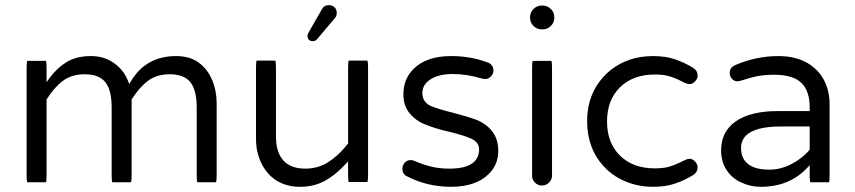

<svg xmlns="http://www.w3.org/2000/svg" viewBox="-20 -719 3309 743"><path d="M815.9 -13.7Q818.4 -20 818.4 -39.1V-320.3Q818.4 -367.7 800.8 -409.7Q783.7 -450.7 750 -476.1Q715.3 -502 661.1 -502Q545.9 -502 487.3 -405.8L480 -394L475.1 -406.7Q458.5 -448.7 420.7 -475.3Q382.8 -502 332 -502Q277.3 -502 239.7 -480Q202.1 -457.5 172.4 -418L160.2 -400.9V-458Q160.2 -477.1 157.7 -483.4H85.4Q83 -477.1 83 -458V-39.1Q83 -20 85.4 -13.7H157.7Q160.2 -20 160.2 -39.1V-334Q190.4 -381.8 223.6 -406.2Q257.3 -431.6 307.6 -431.6Q362.8 -431.6 387.5 -401.1Q412.1 -370.6 412.1 -302.7V-39.1Q412.1 -20 414.6 -13.7H486.8Q489.3 -20 489.3 -39.1V-334Q519.5 -381.8 552.7 -406.2Q586.4 -431.6 636.7 -431.6Q691.9 -431.6 716.6 -401.1Q741.2 -370.6 741.2 -302.7V-39.1Q741.2 -20 743.7 -13.7Z M973.1 -484.4Q970.7 -478 970.7 -459V-181.6Q970.7 -129.4 991.7 -86.9Q1012.2 -44.9 1049.3 -20.5Q1088.9 3.9 1140.9 3.9Q1192.9 3.9 1234.4 -17.6Q1275.9 -39.6 1315.4 -82L1327.1 -94.7V-40Q1327.1 -21 1329.6 -14.6H1401.9Q1404.3 -21 1404.3 -40V-459Q1404.3 -478 1401.9 -484.4H1329.6Q1327.1 -478 1327.1 -459V-163.6Q1311 -144 1296.9 -129.4Q1272.9 -106 1249 -90.8Q1210 -66.4 1161.1 -66.4Q1092.8 -66.4 1065.4 -113.3Q1047.9 -143.1 1047.9 -191.4V-459Q1047.9 -478 1045.4 -484.4ZM1169.9 -580.1Q1169.9 -570.8 1175.5 -565.2Q1181.2 -559.6 1190.4 -559.6Q1200.7 -559.6 1207.5 -567.9L1275.4 -648.4Q1283.2 -656.2 1283.2 -668.9Q1283.2 -682.6 1274.4 -690.9Q1265.6 -699.2 1252.9 -699.2Q1233.9 -699.2 1225.6 -683.1L1175.8 -596.2Q1169.9 -585.9 1169.9 -580.1Z M1889.6 -446.3Q1889.6 -456.5 1883.3 -465.8Q1877 -474.6 1865.2 -478H1864.7Q1802.2 -502 1725.6 -502Q1629.9 -502 1580.1 -452.1Q1541 -413.1 1541 -353.5Q1541 -310.1 1564.9 -280.8Q1588.9 -251 1629.4 -235.8Q1671.4 -219.2 1723.1 -208Q1747.1 -202.1 1770.5 -194.8Q1794.9 -187 1805.2 -181.6Q1834 -167.5 1834 -141.6Q1834 -112.3 1815.9 -93.8Q1788.1 -66.4 1719.7 -66.4Q1681.6 -66.4 1649.9 -74Q1618.2 -81.5 1584 -96.2Q1577.1 -99.6 1569.3 -99.6Q1555.7 -99.6 1546.4 -89.8Q1537.1 -79.6 1537.1 -65.4Q1537.1 -48.8 1550.3 -39.1Q1630.9 3.9 1725.6 3.9Q1821.8 3.9 1872.1 -46.4Q1908.2 -82.5 1908.2 -134.8Q1908.2 -180.2 1885.3 -210Q1861.8 -240.2 1823.7 -255.4Q1783.2 -270 1731 -283.2Q1673.3 -297.4 1644.5 -310.1Q1635.7 -314.5 1628.9 -321.3Q1614.3 -335.9 1614.3 -358.4Q1614.3 -392.6 1647.9 -413.1Q1679.7 -432.6 1732.4 -432.6Q1786.1 -432.6 1845.2 -415L1856.9 -413.1Q1870.1 -413.1 1879.9 -423.3Q1889.6 -433.6 1889.6 -446.3Z M2041.5 -483.4Q2039.1 -477.1 2039.1 -458V-39.1Q2039.1 -23.4 2050.3 -12.2Q2062 -1 2077.1 -1Q2093.3 -1 2104.7 -12.5Q2116.2 -23.9 2116.2 -39.1V-458Q2116.2 -477.1 2113.8 -483.4ZM2075.2 -605.5H2081.1Q2098.6 -605.5 2111.8 -618.7Q2125 -631.8 2125 -649.4V-653.3Q2125 -670.9 2111.8 -684.1Q2098.6 -697.3 2081.1 -697.3H2075.2Q2057.6 -697.3 2044.4 -684.1Q2031.2 -670.9 2031.2 -653.3V-649.4Q2031.2 -631.8 2044.4 -618.7Q2057.6 -605.5 2075.2 -605.5Z M2679.7 -71.3Q2679.7 -84 2668.5 -95.2Q2659.2 -104.5 2648.4 -104.5Q2640.1 -104.5 2629.4 -98.9Q2618.7 -93.3 2608.4 -88.9Q2587.9 -79.1 2572.3 -74.7Q2548.8 -67.4 2514.6 -67.4Q2428.7 -67.4 2378.4 -117.7Q2329.1 -167 2329.1 -249Q2329.1 -332 2379.4 -381.3Q2429.7 -430.7 2514.6 -430.7Q2548.8 -430.7 2572.3 -423.3Q2595.2 -416.5 2629.9 -398.4Q2640.1 -393.6 2648.4 -393.6Q2660.2 -393.6 2669.9 -404.1Q2679.7 -414.6 2679.7 -426.8Q2679.7 -444.8 2663.1 -456.1Q2627 -478 2590.8 -490Q2554.7 -502 2506.8 -502Q2413.1 -502 2344.7 -449.2Q2310.5 -422.4 2287.1 -384.3Q2252 -326.2 2252 -250Q2252 -145 2315.9 -75.7Q2342.8 -45.9 2379.9 -26.4Q2439 3.9 2506.8 3.9Q2554.7 3.9 2590.8 -8.1Q2627 -20 2663.1 -42Q2679.7 -53.2 2679.7 -71.3Z M2957 -62.5Q2895.5 -62.5 2868.7 -89.8Q2847.7 -110.4 2847.7 -146.5Q2847.7 -175.3 2866.7 -194.3Q2901.9 -229.5 3001 -229.5H3113.3V-139.2Q3082.5 -104 3041.5 -83.5Q3000.5 -62.5 2957 -62.5ZM3188 -13.7Q3190.4 -20 3190.4 -39.1V-315.4Q3190.4 -366.7 3168.9 -408.7Q3147 -450.2 3104 -475.6Q3057.6 -502 2992.2 -502Q2906.7 -502 2825.7 -467.3Q2810.5 -460.9 2805.7 -448.7Q2803.7 -442.9 2803.7 -437.5Q2803.7 -432.1 2804.2 -429.2Q2804.7 -426.3 2806.2 -423.8Q2808.1 -418.5 2813 -413.6Q2821.8 -404.3 2833.5 -404.3L2845.2 -406.2Q2883.3 -418.9 2911.6 -424.3Q2940.9 -429.7 2976.6 -429.7Q3049.8 -429.7 3082.5 -397Q3113.3 -366.2 3113.3 -302.7V-289.1H2989.3Q2883.8 -289.1 2826.7 -249Q2770.5 -209.5 2770.5 -136.7Q2770.5 -94.7 2791 -62.3Q2811.5 -29.8 2847.7 -13.2Q2883.3 3.9 2923.8 3.9Q3033.2 3.9 3101.6 -67.4L3113.3 -79.6V-39.1Q3113.3 -20 3115.7 -13.7Z"/></svg>

Font: YuPearl-Light
Style: Light
Weight: 300
Designer: Max Yao
Foundry: Max-Everyday
Version: Version 1.011; ttfautohint (v1.8.3)